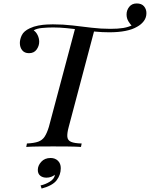

<svg xmlns="http://www.w3.org/2000/svg" viewBox="-20 -851 868 1112"><path d="M772 -831Q800 -831 814 -814.5Q828 -798 828 -775Q828 -749 813 -729Q798 -709 774 -696Q747 -680 706.5 -672Q666 -664 613 -664Q572 -664 530.5 -668Q489 -672 447.5 -678Q406 -684 365.5 -688Q325 -692 288 -692Q256 -692 224 -689Q192 -686 175 -675Q189 -666 198 -647.5Q207 -629 207 -609Q207 -585 192 -564Q177 -543 148 -543Q122 -543 108.5 -560Q95 -577 95 -602Q95 -624 106.5 -647.5Q118 -671 152 -687Q175 -698 201.5 -703Q228 -708 251 -709Q274 -710 286 -710Q346 -710 401 -703.5Q456 -697 510 -690.5Q564 -684 620 -684Q664 -684 694 -689Q724 -694 748 -706L746 -699Q735 -709 724 -727Q713 -745 713 -767Q713 -792 728.5 -811.5Q744 -831 772 -831ZM416 -690Q416 -690 427 -689Q438 -688 454.5 -686Q471 -684 488 -682Q505 -680 516 -679Q527 -678 527 -678L378 -116Q368 -79 370 -58.5Q372 -38 391.5 -29.5Q411 -21 453 -20L449 0Q421 -2 377.5 -2.5Q334 -3 288 -3Q242 -3 199.5 -2.5Q157 -2 132 0L136 -20Q178 -22 201.5 -30.5Q225 -39 238.5 -59.5Q252 -80 263 -116ZM273 64Q299 64 315.5 80Q332 96 332 123Q332 161 308.5 192.5Q285 224 221 241L215 223Q243 217 269 201Q295 185 298 161Q290 168 277 173Q264 178 249 178Q227 178 213 166.5Q199 155 199 133Q199 108 219 86Q239 64 273 64Z"/></svg>

Font: Playfair Display Medium
Style: Italic
Weight: 500
Italic angle: -14°
Designer: Claus Eggers Sørensen
Foundry: Claus Eggers Sørensen
Version: Version 1.203